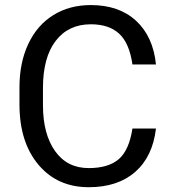

<svg xmlns="http://www.w3.org/2000/svg" viewBox="-20 -741 691 770"><path d="M605.5 -225.6Q592.3 -112.8 522.2 -51.5Q452.1 9.8 335.9 9.8Q210 9.8 134 -80.6Q58.1 -170.9 58.1 -322.3V-390.6Q58.1 -489.7 93.5 -564.9Q128.9 -640.1 193.8 -680.4Q258.8 -720.7 344.2 -720.7Q457.5 -720.7 525.9 -657.5Q594.2 -594.2 605.5 -482.4H511.2Q499 -567.4 458.3 -605.5Q417.5 -643.6 344.2 -643.6Q254.4 -643.6 203.4 -577.1Q152.3 -510.7 152.3 -388.2V-319.3Q152.3 -203.6 200.7 -135.3Q249 -66.9 335.9 -66.9Q414.1 -66.9 455.8 -102.3Q497.6 -137.7 511.2 -225.6Z"/></svg>

Font: f42100
Style: 7875512
Weight: 400
Designer: Google
Version: Version 2.137; 2017